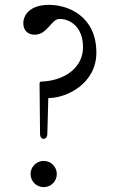

<svg xmlns="http://www.w3.org/2000/svg" viewBox="-20 -757 484 791"><path d="M160 -185C167 -185 175 -191 175 -206L179 -353C257 -353 377 -414 377 -540C377 -691 260 -737 182 -737C101 -737 76 -693 76 -661C76 -633 94 -614 122 -614C177 -614 190 -679 226 -679C265 -679 322 -650 322 -562C322 -478 245 -424 151 -421C146 -421 143 -419 143 -413L145 -206C145 -191 152 -185 160 -185ZM160 14C190 14 214 -10 214 -40C214 -70 190 -94 160 -94C130 -94 106 -70 106 -40C106 -10 130 14 160 14Z"/></svg>

Font: Shippori Mincho OTF
Style: Regular
Weight: 400
Designer: FONTDASU
Foundry: FONTDASU / Google Inc. / but / Adobe
Version: Version 3.300;hotconv 1.0.109;makeotfexe 2.5.65596